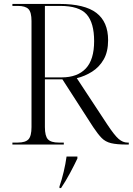

<svg xmlns="http://www.w3.org/2000/svg" viewBox="-20 -734 674 975"><path d="M43 0V-10H70Q109 -10 124.5 -26.5Q140 -43 140 -89V-627Q140 -672 124.5 -688Q109 -704 70 -704H43V-714H282Q410 -714 469.5 -668.5Q529 -623 529 -530Q529 -471 506.5 -432Q484 -393 447.5 -370Q411 -347 370 -337L524 -103Q561 -47 582.5 -28.5Q604 -10 627 -10H634V0H624Q573 0 544 -7Q515 -14 496 -33.5Q477 -53 453 -89L297 -331H208V-89Q208 -43 223.5 -26.5Q239 -10 278 -10H304V0ZM293 -341Q373 -341 415.5 -386Q458 -431 458 -525Q458 -618 420 -661Q382 -704 285 -704H208V-341ZM282 213Q294 178 303.5 138Q313 98 318 61H373V71Q358 103 335.5 145Q313 187 290 221H282Z"/></svg>

Font: Noto Serif Display Light
Style: Regular
Weight: 300
Designer: Monotype Design Team
Foundry: Monotype Imaging Inc.
Version: Version 2.009